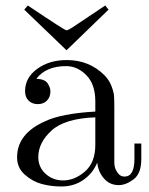

<svg xmlns="http://www.w3.org/2000/svg" viewBox="-20 -666 540 697"><path d="M68 -631 81 -646Q215 -556 221 -556Q227 -556 243 -566.5Q259 -577 362 -646L374 -631L222 -484H221ZM42 -95Q42 -180 142 -225Q202 -254 326 -261V-298Q326 -360 293.5 -393Q261 -426 220 -426Q147 -426 112 -380Q142 -379 152.5 -364Q163 -349 163 -334Q163 -314 150.5 -301Q138 -288 117 -288Q97 -288 84 -300.5Q71 -313 71 -335Q71 -384 115 -416Q159 -448 222 -448Q304 -448 359 -393Q376 -376 384.5 -354Q393 -332 394 -317.5Q395 -303 395 -275V-75Q395 -69 397 -59.5Q399 -50 408 -37.5Q417 -25 432 -25Q468 -25 468 -89V-145H493V-89Q493 -36 465 -15Q437 6 411 6Q378 6 357 -18.5Q336 -43 333 -76Q318 -38 283.5 -13.5Q249 11 202 11Q166 11 132 2Q98 -7 70 -32Q42 -57 42 -95ZM119 -96Q119 -59 145.5 -35Q172 -11 209 -11Q251 -11 288.5 -43.5Q326 -76 326 -140V-240Q215 -236 167 -192Q119 -148 119 -96Z"/></svg>

Font: CMU Serif
Style: Roman
Weight: 500
Version: Version 0.7.0